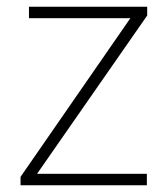

<svg xmlns="http://www.w3.org/2000/svg" viewBox="-20 -550 499 570"><path d="M416 0V-34H90L417 -504V-530H66V-496H367L41 -25V0Z"/></svg>

Font: Noto Sans Myanmar UI ExtraLight
Style: Regular
Weight: 200
Designer: Monotype Design Team
Foundry: Monotype Imaging Inc.
Version: Version 2.103